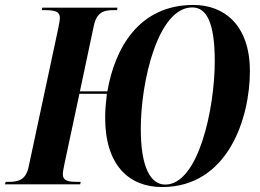

<svg xmlns="http://www.w3.org/2000/svg" viewBox="-43 -745 1051 776"><path d="M612 11C879 11 967 -269 967 -457C967 -647 860 -725 739 -725C518 -725 421 -550 391 -376H280L336 -640C348 -696 376 -704 416 -704H430L432 -714H128L126 -704H139C180 -704 199 -698 199 -673C199 -668 198 -656 193 -633L73 -72C62 -18 32 -10 -7 -10H-20L-23 0H281L283 -10H269C231 -10 211 -15 211 -41C211 -51 214 -65 218 -85L278 -366H389C385 -331 382 -302 382 -269C382 -79 477 11 612 11ZM625 1C566 1 526 -67 526 -225C526 -415 595 -715 734 -715C792 -715 825 -653 825 -498C825 -306 759 1 625 1Z"/></svg>

Font: Noto Serif Display Condensed
Style: Bold Italic
Weight: 700
Width: 3
Italic angle: -12°
Designer: Monotype Design Team
Foundry: Monotype Imaging Inc.
Version: Version 2.009